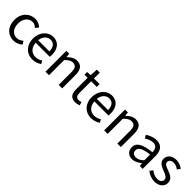

<svg xmlns="http://www.w3.org/2000/svg" viewBox="338 -2108 3533 3533"><g transform="rotate(45 2104.5 -341.0)"><path d="M306 13C371 13 433 -12 481 -56L442 -117C408 -86 364 -63 314 -63C214 -63 146 -146 146 -271C146 -396 218 -481 316 -481C360 -481 393 -461 425 -432L472 -493C433 -527 384 -557 313 -557C174 -557 51 -452 51 -271C51 -91 162 13 306 13Z M796 13C870 13 928 -12 976 -43L943 -103C903 -76 860 -60 807 -60C704 -60 633 -134 627 -250H993C995 -263 997 -282 997 -302C997 -457 919 -557 781 -557C655 -557 536 -447 536 -271C536 -92 652 13 796 13ZM626 -315C637 -422 705 -484 782 -484C867 -484 917 -425 917 -315Z M1131 0H1222V-394C1277 -449 1315 -477 1371 -477C1443 -477 1474 -434 1474 -332V0H1565V-344C1565 -483 1513 -557 1399 -557C1325 -557 1269 -516 1217 -465H1214L1206 -543H1131Z M1913 13C1946 13 1982 3 2013 -7L1995 -75C1977 -68 1952 -61 1933 -61C1870 -61 1849 -99 1849 -166V-469H1996V-543H1849V-695H1773L1762 -543L1677 -538V-469H1758V-168C1758 -59 1797 13 1913 13Z M2323 13C2397 13 2455 -12 2503 -43L2470 -103C2430 -76 2387 -60 2334 -60C2231 -60 2160 -134 2154 -250H2520C2522 -263 2524 -282 2524 -302C2524 -457 2446 -557 2308 -557C2182 -557 2063 -447 2063 -271C2063 -92 2179 13 2323 13ZM2153 -315C2164 -422 2232 -484 2309 -484C2394 -484 2444 -425 2444 -315Z M2658 0H2749V-394C2804 -449 2842 -477 2898 -477C2970 -477 3001 -434 3001 -332V0H3092V-344C3092 -483 3040 -557 2926 -557C2852 -557 2796 -516 2744 -465H2741L2733 -543H2658Z M3394 13C3461 13 3522 -22 3574 -65H3577L3585 0H3660V-334C3660 -468 3604 -557 3472 -557C3385 -557 3308 -518 3258 -486L3294 -423C3337 -452 3394 -481 3457 -481C3546 -481 3569 -414 3569 -344C3338 -318 3235 -259 3235 -141C3235 -43 3303 13 3394 13ZM3420 -60C3366 -60 3324 -85 3324 -147C3324 -217 3386 -262 3569 -284V-132C3516 -85 3473 -60 3420 -60Z M3975 13C4103 13 4173 -60 4173 -148C4173 -251 4086 -283 4007 -313C3946 -336 3887 -355 3887 -407C3887 -449 3918 -485 3986 -485C4035 -485 4073 -465 4111 -437L4155 -496C4112 -529 4053 -557 3986 -557C3868 -557 3799 -489 3799 -403C3799 -311 3885 -274 3961 -246C4021 -223 4085 -198 4085 -143C4085 -96 4050 -58 3978 -58C3913 -58 3864 -84 3817 -122L3772 -62C3824 -19 3898 13 3975 13Z"/></g></svg>

Font: Noto Sans CJK TC Regular
Style: Regular
Weight: 400
Designer: Ryoko NISHIZUKA (kana & ideographs); Paul D. Hunt (Latin, Greek & Cyrillic); Wenlong ZHANG (bopomofo); Sandoll Communica
Foundry: Adobe Systems Incorporated
Version: Version 1.001;PS 1.001;hotconv 1.0.78;makeotf.lib2.5.61930